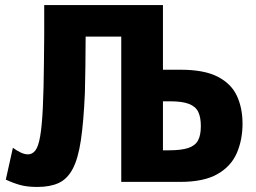

<svg xmlns="http://www.w3.org/2000/svg" viewBox="-20 -720 1014 760"><path d="M31 -135Q46 -124 61.5 -116.5Q77 -109 91 -109Q108 -109 120 -124.5Q132 -140 139 -180.5Q146 -221 149.5 -292.5Q153 -364 154 -476Q155 -524 155 -579.5Q155 -635 155 -700H625V-444H695Q788 -444 841.5 -416.5Q895 -389 917.5 -341Q940 -293 940 -230Q940 -167 917.5 -114.5Q895 -62 841 -31Q787 0 693 0H460V-575H319Q319 -511 318 -455.5Q317 -400 316 -352Q311 -237 300 -164Q289 -91 267.5 -51Q246 -11 212 4.5Q178 20 128 20Q88 20 60.5 12.5Q33 5 3 -9ZM647 -125Q697 -125 724.5 -134Q752 -143 763.5 -163.5Q775 -184 775 -221Q775 -255 765 -276.5Q755 -298 728.5 -308.5Q702 -319 654 -319H625V-125Z"/></svg>

Font: Moderustic
Style: Bold
Weight: 700
Designer: Tural Alisoy
Foundry: TAFT Foundry
Version: Version 2.120